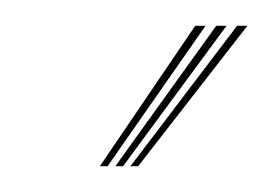

<svg xmlns="http://www.w3.org/2000/svg" viewBox="-20 -774 212 149"><path d="M57.5 -645 131.5 -754H139.5L63.5 -645ZM81.2 -645 164 -754H172L87.2 -645ZM69.5 -645 147.8 -754H155.8L75.5 -645Z"/></svg>

Font: Big Shoulders Inline Display ExtraLight
Style: Regular
Weight: 250
Version: Version 2.002